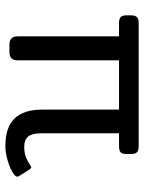

<svg xmlns="http://www.w3.org/2000/svg" viewBox="69 -589 535 713"><g transform="rotate(90 336.5 -232.5)"><path d="M387 -122V-407H204V-30Q204 0 173 0H146Q115 0 115 -30V-407H66Q50 -407 43.5 -413Q37 -419 37 -434V-452Q37 -467 43.5 -473.5Q50 -480 66 -480H523Q539 -480 545.5 -473.5Q552 -467 552 -452V-434Q552 -419 545.5 -413Q539 -407 523 -407H475V-119Q475 -84 487 -69.5Q499 -55 525 -55Q545 -55 560 -60Q575 -65 593 -77Q595 -78 597.5 -79.5Q600 -81 602 -81Q605 -81 611 -72L633 -37Q636 -33 636 -29Q636 -23 625 -15Q608 -3 578 6Q548 15 522 15Q452 15 419.5 -19.5Q387 -54 387 -122Z"/></g></svg>

Font: Mitr Light
Style: Regular
Weight: 300
Designer: Thanarat Vachiruckul
Foundry: Cadson Demak
Version: Version 1.002